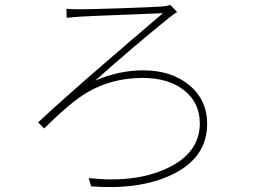

<svg xmlns="http://www.w3.org/2000/svg" viewBox="-20 -741 1040 786"><path d="M310 -703Q345 -703 471 -707Q586 -711 638 -714Q649 -715 658 -716Q670 -718 677 -721L705 -692Q701 -690 689 -681L680 -674Q675 -670 673 -669Q508 -535 370 -411Q467 -453 566 -453Q680 -453 753 -394Q828 -333 828 -234Q828 -95 684 -26Q553 37 353 22L343 -12Q532 9 662 -51Q798 -114 798 -236Q798 -320 734 -371Q670 -422 564 -422Q437 -422 336 -362Q268 -322 161 -215L136 -240Q233 -331 416 -489Q448 -517 486 -549Q501 -562 519 -578Q531 -587 550 -604Q624 -667 647 -687Q626 -686 573 -684L549 -683L524 -682L472 -680Q341 -675 311 -673Q290 -672 253 -668L252 -705Q271 -703 310 -703Z"/></svg>

Font: Noto Sans CJK TC Thin
Style: Regular
Weight: 250
Designer: Ryoko NISHIZUKA ???? (kana & ideographs); Paul D. Hunt (Latin, Greek & Cyrillic); Wenlong ZHANG ??? (bopomofo); Sandoll 
Foundry: Adobe Systems Incorporated
Version: Version 1.004 January 19, 2016